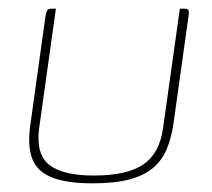

<svg xmlns="http://www.w3.org/2000/svg" viewBox="-20 -419 489 443"><path d="M109 -399 70 -121Q63 -62 94.5 -38Q126 -14 196 -14Q273 -14 310.5 -39.5Q348 -65 356 -122L395 -399Q396 -399 397.5 -399Q399 -399 400 -399Q401 -399 402.5 -399Q404 -399 405 -399Q411 -399 413 -397.5Q415 -396 415.5 -392.5Q416 -389 415 -382L380 -132Q375 -99 364 -73.5Q353 -48 332.5 -31Q312 -14 278.5 -5Q245 4 194 4Q134 4 100 -9.5Q66 -23 54.5 -52.5Q43 -82 50 -131L85 -382Q87 -392 89.5 -395.5Q92 -399 99 -399Q102 -399 104 -399Q106 -399 109 -399Z"/></svg>

Font: Genos Thin
Style: Italic
Weight: 100
Italic angle: -8°
Designer: Robert E. Leuschke
Foundry: Robert E. Leuschke
Version: Version 1.010